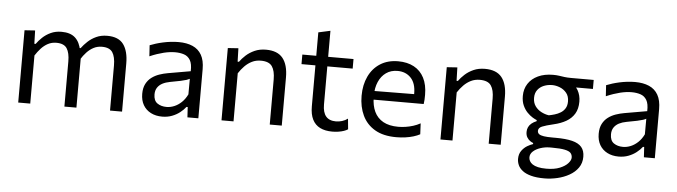

<svg xmlns="http://www.w3.org/2000/svg" viewBox="-51 -892 4632 1313"><g transform="rotate(5 2264.5 -236.0)"><path d="M85.8 0Q85.8 -55.3 85.8 -106.4Q85.8 -157.6 85.8 -218.8V-268.8Q85.8 -324 85.8 -381.4Q85.8 -438.9 85.8 -496.2L158 -501.1L160.7 -409.9H169.7Q185.2 -432.1 209 -454.7Q232.7 -477.3 265.2 -492.5Q297.7 -507.8 339.4 -507.8Q400.7 -507.8 433.4 -477.6Q466.1 -447.4 475.9 -390.9L481 -388Q483.2 -374.7 484.3 -360.5Q485.4 -346.2 485.4 -330.4Q485.4 -298 485.4 -273Q485.4 -248.1 485.4 -218.8Q485.4 -159.8 485.4 -107.5Q485.4 -55.3 485.4 0H402.8Q402.8 -55.3 402.8 -107.1Q402.8 -159 402.8 -215.3V-309.3Q402.8 -368.9 382.8 -399.4Q362.8 -429.9 310.3 -429.9Q278.7 -429.9 252.9 -416.2Q227.1 -402.5 206.2 -379.7Q185.4 -357 168.4 -330.2V-215.3Q168.4 -156.8 168.4 -106Q168.4 -55.3 168.4 0ZM716.1 0Q716.1 -55.3 716.1 -107.1Q716.1 -159 716.1 -215.3V-309.3Q716.1 -368.9 696.1 -399.4Q676.1 -429.9 623.7 -429.9Q592.1 -429.9 566.2 -416.4Q540.4 -402.9 519.3 -380.3Q498.2 -357.7 481.5 -330.2L469.5 -407.8H478.5Q495.6 -431 520.2 -454.1Q544.8 -477.3 577.8 -492.5Q610.9 -507.8 653.1 -507.8Q731 -507.8 764.9 -461.3Q798.7 -414.8 798.7 -330.4Q798.7 -298 798.7 -273Q798.7 -248.1 798.7 -218.8Q798.7 -159.8 798.7 -107.5Q798.7 -55.3 798.7 0Z M1074.6 10.2Q1030.1 10.2 996.5 -7.1Q962.9 -24.3 944.1 -56.4Q925.4 -88.6 925.4 -133.6Q925.4 -174.1 939.8 -201.8Q954.3 -229.6 977.9 -247.1Q1001.5 -264.6 1030 -274.4Q1058.5 -284.2 1086.9 -289.1L1242.6 -316.2Q1244.5 -366.4 1229.1 -392.2Q1213.8 -418.1 1186.5 -427.1Q1159.2 -436.1 1125.4 -436.1Q1108.4 -436.1 1088.8 -433.7Q1069.3 -431.2 1047.7 -426Q1026.2 -420.7 1002.2 -412.7Q978.1 -404.6 951.7 -393.1L946.9 -468.6Q965.2 -476 987.9 -483Q1010.5 -490 1036.2 -495.6Q1061.9 -501.3 1089.1 -504.4Q1116.2 -507.6 1143.3 -507.6Q1199 -507.6 1239.1 -490.1Q1279.3 -472.7 1300.9 -435Q1322.4 -397.3 1322.4 -337.2Q1322.4 -313.8 1322.4 -278.3Q1322.4 -242.8 1322.4 -211V-146.6Q1322.4 -112.7 1322.4 -77.2Q1322.4 -41.8 1322.4 0H1247.4L1243.2 -70.4H1234.8Q1219.6 -50.3 1196.1 -31.9Q1172.7 -13.4 1141.9 -1.6Q1111.1 10.2 1074.6 10.2ZM1098.5 -58.3Q1125 -58.3 1151.6 -69.3Q1178.1 -80.3 1201.2 -102.2Q1224.3 -124.2 1240.4 -157.1L1240.8 -263.9Q1232.8 -259.4 1219.6 -254.9Q1206.5 -250.5 1180.4 -244.8Q1154.2 -239.1 1107.3 -230.7Q1078.8 -225.5 1056.8 -214.2Q1034.9 -202.8 1022.2 -183.8Q1009.5 -164.7 1009.5 -137Q1009.5 -94 1035.4 -76.1Q1061.2 -58.3 1098.5 -58.3Z M1481.3 0Q1481.3 -55.3 1481.3 -106.4Q1481.3 -157.6 1481.3 -218.8V-268.8Q1481.3 -324 1481.3 -381.4Q1481.3 -438.9 1481.3 -496.2L1553.5 -501.1L1556.2 -409.2H1565.2Q1581.1 -431.7 1606 -454.5Q1630.9 -477.3 1665 -492.5Q1699.2 -507.8 1743 -507.8Q1822.2 -507.8 1858.6 -462.4Q1895 -417 1895 -330.4Q1895 -298 1895 -273Q1895 -248.1 1895 -218.8Q1895 -159.8 1895 -107.5Q1895 -55.3 1895 0H1812.5Q1812.5 -55.3 1812.5 -107.1Q1812.5 -159 1812.5 -215.3V-309.3Q1812.5 -368.9 1791.3 -399.4Q1770.2 -429.9 1714.4 -429.9Q1680.8 -429.9 1653.5 -416.4Q1626.1 -402.9 1603.9 -380.3Q1581.7 -357.7 1563.9 -330.2V-215.3Q1563.9 -156.8 1563.9 -106Q1563.9 -55.3 1563.9 0Z M2242.3 10.9Q2192.8 10.9 2158.4 -6.2Q2124 -23.4 2106.2 -58.8Q2088.4 -94.2 2088.4 -149.1Q2088.4 -192.6 2088.4 -235.4Q2088.4 -278.2 2088.4 -319.3Q2088.4 -360.3 2088.4 -398.7Q2088.4 -437 2088.4 -471.8Q2088.4 -522.8 2088.4 -566.5Q2088.4 -610.2 2088.4 -657L2170.1 -674.9Q2170.1 -637.8 2170.1 -606.4Q2170.1 -575 2170.1 -543Q2170.1 -510.9 2170.1 -471.8V-168.7Q2170.1 -114.8 2192.7 -87.8Q2215.3 -60.8 2262.4 -60.8Q2281.2 -60.8 2303 -67.2Q2324.8 -73.7 2342.1 -86.9L2349.2 -14.5Q2338.8 -7.1 2322 -1.3Q2305.2 4.5 2284.6 7.7Q2264.1 10.9 2242.3 10.9ZM1992.8 -430.5V-496.2H2344.1V-430.5Q2294.1 -430.5 2243.2 -430.5Q2192.3 -430.5 2144.3 -430.5H2110.6Z M2681.2 10.8Q2592.2 10.8 2534.6 -23.1Q2477 -57 2449 -116.1Q2421 -175.1 2421 -251Q2421 -326 2448.5 -384Q2475.9 -442 2527.4 -474.8Q2578.8 -507.6 2650.6 -507.6Q2713.3 -507.6 2758.7 -483.1Q2804.1 -458.7 2828.5 -411.2Q2853 -363.8 2853 -294.6Q2853 -276.1 2852.2 -261.3Q2851.5 -246.4 2849 -231.6L2776.5 -268.2Q2777.5 -275.8 2777.8 -283.1Q2778.1 -290.5 2778.1 -297.4Q2778.1 -368.1 2743.1 -404.8Q2708.1 -441.5 2651.6 -441.5Q2606.1 -441.5 2573.2 -418.2Q2540.3 -395 2522.5 -354.1Q2504.6 -313.2 2504.6 -260.6V-249Q2504.6 -191.1 2524.6 -149Q2544.5 -106.9 2585.3 -84.1Q2626.2 -61.3 2689 -61.3Q2712.5 -61.3 2738.6 -65.1Q2764.8 -69 2790.7 -77.1Q2816.7 -85.2 2840 -98.1L2843.6 -23.4Q2824.6 -13.1 2799.5 -5.4Q2774.4 2.3 2744.3 6.5Q2714.3 10.8 2681.2 10.8ZM2455.6 -231.6V-290.5L2798.3 -293.5L2849 -274.4V-231.6Z M2984.3 0Q2984.3 -55.3 2984.3 -106.4Q2984.3 -157.6 2984.3 -218.8V-268.8Q2984.3 -324 2984.3 -381.4Q2984.3 -438.9 2984.3 -496.2L3056.5 -501.1L3059.2 -409.2H3068.2Q3084.1 -431.7 3109 -454.5Q3133.9 -477.3 3168 -492.5Q3202.2 -507.8 3246 -507.8Q3325.2 -507.8 3361.6 -462.4Q3398 -417 3398 -330.4Q3398 -298 3398 -273Q3398 -248.1 3398 -218.8Q3398 -159.8 3398 -107.5Q3398 -55.3 3398 0H3315.5Q3315.5 -55.3 3315.5 -107.1Q3315.5 -159 3315.5 -215.3V-309.3Q3315.5 -368.9 3294.3 -399.4Q3273.2 -429.9 3217.4 -429.9Q3183.8 -429.9 3156.5 -416.4Q3129.1 -402.9 3106.9 -380.3Q3084.7 -357.7 3066.9 -330.2V-215.3Q3066.9 -156.8 3066.9 -106Q3066.9 -55.3 3066.9 0Z M3715.5 203.2Q3660.1 203.2 3623.2 193.1Q3586.2 183.1 3564.6 166Q3542.9 149 3533.7 128.1Q3524.5 107.3 3524.5 86Q3524.5 52.3 3540.9 29.7Q3557.3 7.1 3579.3 -5.9Q3601.4 -18.8 3618 -23.8V-31.2Q3609.7 -33.7 3597.5 -41.9Q3585.4 -50 3575.9 -65Q3566.4 -79.9 3566.4 -103Q3566.4 -120.7 3573.3 -135.5Q3580.2 -150.3 3594 -161.9Q3607.8 -173.5 3628.6 -182V-189.4Q3617.2 -193.7 3599 -204.7Q3580.9 -215.7 3562.7 -234.4Q3544.5 -253.1 3532 -280.6Q3519.5 -308.2 3519.5 -345.6Q3519.5 -393.9 3543.3 -430.4Q3567.1 -466.9 3610.7 -487.2Q3654.3 -507.6 3713.5 -507.6Q3737.3 -507.6 3755.1 -504.9Q3772.9 -502.3 3791.8 -499.6Q3810.8 -497 3838.6 -497H3992.9V-435.1Q3943.5 -435.1 3896.5 -435.1Q3849.6 -435.1 3801.8 -435.1L3825.4 -474.2Q3869.3 -453 3888.8 -418.2Q3908.2 -383.4 3908.2 -340.2Q3908.2 -290.9 3888 -257.3Q3867.8 -223.7 3831.5 -202.9Q3795.2 -182.1 3746.6 -171Q3693.9 -158.7 3668.5 -148.2Q3643.2 -137.8 3643.2 -117.4Q3643.2 -102.9 3653.7 -94.9Q3664.2 -86.9 3686.9 -83.5Q3709.7 -80.1 3746.8 -80.1H3768.6Q3837.7 -80.1 3881.7 -69.2Q3925.7 -58.3 3946.9 -33.5Q3968 -8.7 3968 32.9Q3968 76.1 3945.5 108.3Q3922.9 140.4 3885.6 161.4Q3848.2 182.5 3803.8 192.8Q3759.4 203.2 3715.5 203.2ZM3722.5 135.9Q3777.7 135.9 3814.8 120.7Q3851.9 105.5 3870.5 84.4Q3889.2 63.3 3889.2 45.6Q3889.2 26.5 3878.1 14Q3866.9 1.6 3836.8 -4.6Q3806.8 -10.9 3749.9 -10.9H3731.3Q3699.7 -10.3 3669.7 -0.3Q3639.7 9.6 3620.3 27.2Q3601 44.8 3601 68.3Q3601 81.3 3607.3 93.5Q3613.7 105.8 3627.8 115.4Q3641.9 124.9 3665.3 130.4Q3688.6 135.9 3722.5 135.9ZM3707.9 -229.3Q3726.4 -232.7 3747.7 -238.9Q3768.9 -245.1 3787.8 -256.6Q3806.7 -268 3818.7 -287.1Q3830.6 -306.2 3830.6 -334.8Q3830.6 -371.1 3811.9 -393.6Q3793.3 -416.1 3766.2 -426.7Q3739.1 -437.3 3713.5 -437.3Q3683.1 -437.3 3656.6 -426.6Q3630.1 -415.9 3613.6 -394.2Q3597.2 -372.5 3597.2 -339.6Q3597.2 -306.7 3613.3 -283.6Q3629.4 -260.6 3654.7 -247.1Q3680 -233.5 3707.9 -229.3Z M4208.1 10.2Q4163.6 10.2 4130 -7.1Q4096.4 -24.3 4077.6 -56.4Q4058.9 -88.6 4058.9 -133.6Q4058.9 -174.1 4073.3 -201.8Q4087.8 -229.6 4111.4 -247.1Q4135 -264.6 4163.5 -274.4Q4192 -284.2 4220.4 -289.1L4376.1 -316.2Q4378 -366.4 4362.6 -392.2Q4347.3 -418.1 4320 -427.1Q4292.7 -436.1 4258.9 -436.1Q4241.9 -436.1 4222.3 -433.7Q4202.8 -431.2 4181.2 -426Q4159.7 -420.7 4135.7 -412.7Q4111.6 -404.6 4085.2 -393.1L4080.4 -468.6Q4098.7 -476 4121.4 -483Q4144 -490 4169.7 -495.6Q4195.4 -501.3 4222.6 -504.4Q4249.7 -507.6 4276.8 -507.6Q4332.5 -507.6 4372.6 -490.1Q4412.8 -472.7 4434.4 -435Q4455.9 -397.3 4455.9 -337.2Q4455.9 -313.8 4455.9 -278.3Q4455.9 -242.8 4455.9 -211V-146.6Q4455.9 -112.7 4455.9 -77.2Q4455.9 -41.8 4455.9 0H4380.9L4376.7 -70.4H4368.3Q4353.1 -50.3 4329.6 -31.9Q4306.2 -13.4 4275.4 -1.6Q4244.6 10.2 4208.1 10.2ZM4232 -58.3Q4258.5 -58.3 4285.1 -69.3Q4311.6 -80.3 4334.7 -102.2Q4357.8 -124.2 4373.9 -157.1L4374.3 -263.9Q4366.3 -259.4 4353.1 -254.9Q4340 -250.5 4313.9 -244.8Q4287.7 -239.1 4240.8 -230.7Q4212.3 -225.5 4190.3 -214.2Q4168.4 -202.8 4155.7 -183.8Q4143 -164.7 4143 -137Q4143 -94 4168.9 -76.1Q4194.7 -58.3 4232 -58.3Z"/></g></svg>

Font: Commissioner Thin
Style: Regular
Weight: 100
Designer: Kostas Bartsokas
Foundry: Kostas Bartsokas
Version: Version 1.001;gftools[0.9.23]